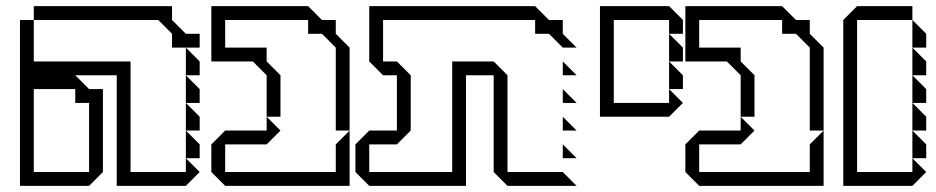

<svg xmlns="http://www.w3.org/2000/svg" viewBox="-20 -605 3047 625"><path d="M90 -540V-585H540V-540L585 -495H630V-450H540V-495L495 -540ZM585 -360V-450L630 -405V-360ZM585 -270V-360L630 -315V-270ZM585 -180V-270L630 -225V-180ZM585 -90V-180L630 -135V-90ZM90 -45H270V-270H225V-315H90ZM45 0V-540H90V-405H405V-45H585V-90L630 -45L585 0H360V-360H225L270 -315H315V-45L270 0Z M848 -225V-360L803 -405H668V-585H983L1028 -540H1073V-495L1118 -450V-180H1073V-450L1028 -495H983V-540H713V-450H848V-405L893 -360V-225ZM668 -45V-135L713 -180H848V-225L893 -180L848 -135H713V-45H1073V-135L1118 -180V0H713Z M1812 -360V-405L1857 -360ZM1812 -270V-315L1857 -270ZM1812 -180V-225L1857 -180ZM1137 -45V-135L1182 -180H1272V-360H1227L1182 -405V-585H1722L1767 -540H1812V-495L1857 -450H1812L1767 -495H1722V-540H1227V-405H1272L1317 -360V-180L1272 -135H1182V-45H1452V-405H1587L1632 -360V-45H1812L1857 0H1632L1587 -45V-360H1497V0H1182ZM1812 -90V-135L1857 -90Z M2158 -405V-495L2203 -450V-405ZM2158 -315V-405L2203 -360V-315ZM1933 -225V-585H2158L2203 -540V-495H2158V-540H1978V-270H2158V-315L2203 -270L2158 -225Z M2391 -225V-360L2346 -405H2211V-585H2526L2571 -540H2616V-495L2661 -450V-180H2616V-450L2571 -495H2526V-540H2256V-450H2391V-405L2436 -360V-225ZM2211 -45V-135L2256 -180H2391V-225L2436 -180L2391 -135H2256V-45H2616V-135L2661 -180V0H2256Z M2950 -450V-540L2995 -495V-450ZM2950 -360V-450L2995 -405V-360ZM2950 -270V-360L2995 -315V-270ZM2950 -180V-270L2995 -225V-180ZM2950 -90V-180L2995 -135V-90ZM2725 0V-540L2770 -585H2950V-540H2770V-45H2950V-90L2995 -45L2950 0Z"/></svg>

Font: Rubik Iso
Style: Regular
Weight: 400
Designer: Hubert and Fischer, NaN
Foundry: Hubert and Fischer, NaN
Version: Version 2.200